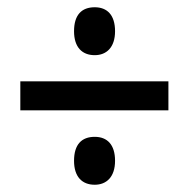

<svg xmlns="http://www.w3.org/2000/svg" viewBox="-20 -617 521 529"><path d="M241 -465C273 -465 297 -486 297 -531C297 -576 275 -597 241 -597C205 -597 184 -576 184 -531C184 -487 206 -465 241 -465ZM36 -313H444V-393H36ZM241 -108C273 -108 297 -129 297 -174C297 -219 275 -240 241 -240C205 -240 184 -219 184 -174C184 -130 206 -108 241 -108Z"/></svg>

Font: Noto Sans Armenian Condensed Medium
Style: Regular
Weight: 500
Width: 3
Designer: Monotype Design Team
Foundry: Monotype Imaging Inc.
Version: Version 2.008